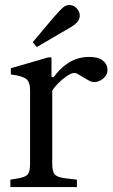

<svg xmlns="http://www.w3.org/2000/svg" viewBox="-20 -759 457 779"><path d="M22 0V-30L52 -35Q83 -40 92.5 -51.5Q102 -63 102 -94V-392Q102 -426 86.5 -438.5Q71 -451 24 -457V-482L175 -526H189V-446H198Q223 -482 259.5 -505Q296 -528 343 -528Q379 -528 397.5 -513Q416 -498 416 -474Q416 -458 403.5 -445Q391 -432 374 -427.5Q357 -423 341 -432L293 -460Q281 -467 264 -458Q247 -449 230.5 -434.5Q214 -420 203 -406.5Q192 -393 192 -391V-94Q192 -63 202 -51.5Q212 -40 242 -36L292 -30V0ZM129 -568 113 -588 197 -688Q207 -699 216 -709Q225 -719 235 -728Q249 -740 265.5 -738.5Q282 -737 293 -723Q305 -709 303.5 -692.5Q302 -676 288 -664Q278 -655 267 -648.5Q256 -642 242 -634Z"/></svg>

Font: Hedvig Letters Serif 24pt 24pt
Style: Regular
Weight: 400
Version: Version 1.000